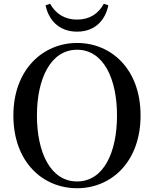

<svg xmlns="http://www.w3.org/2000/svg" viewBox="-20 -981 817 1019"><path d="M222 -953C236 -882 287 -813 389 -813C491 -813 541 -882 555 -953L531 -961C503 -909 456 -877 389 -877C322 -877 275 -909 246 -961ZM176 -368C176 -562 248 -717 389 -717C530 -717 601 -562 601 -368C601 -172 530 -18 389 -18C248 -18 176 -172 176 -368ZM389 -753C209 -753 51 -613 51 -368C51 -120 208 18 389 18C571 18 726 -122 726 -368C726 -615 570 -753 389 -753Z"/></svg>

Font: Noto Serif CJK JP SemiBold
Style: Regular
Weight: 600
Designer: Ryoko NISHIZUKA 西塚涼子 (kana & ideographs); Frank Grießhammer (Latin, Greek & Cyrillic); Wenlong ZHANG 张文龙 (bopomofo); San
Foundry: Adobe
Version: Version 2.001;hotconv 1.1.0;makeotfexe 2.6.0